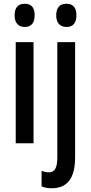

<svg xmlns="http://www.w3.org/2000/svg" viewBox="-20 -765 485 1025"><path d="M112 -745C76 -745 58 -724 58 -683C58 -643 78 -621 112 -621C147 -621 165 -643 165 -683C165 -723 149 -745 112 -745ZM280 -683C280 -643 300 -621 335 -621C370 -621 388 -643 388 -683C388 -723 371 -745 335 -745C299 -745 280 -724 280 -683ZM159 -540H64V0H159ZM258 240C338 239 381 188 381 75V-540H286V74C286 130 273 155 241 155C228 155 215 152 202 147V230C218 237 237 240 258 240Z"/></svg>

Font: Noto Sans Sinhala UI ExtraCondensed Medium
Style: Regular
Weight: 500
Width: 2
Designer: Jelle Bosma - Monotype Design Team
Foundry: Monotype Imaging Inc.
Version: Version 2.006